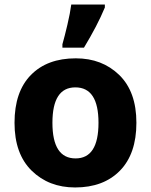

<svg xmlns="http://www.w3.org/2000/svg" viewBox="-20 -816 665 846"><path d="M581 -275Q581 -412 505.5 -485.5Q430 -559 314 -559Q188 -559 116 -485.5Q44 -412 44 -275Q44 -138 119.5 -64Q195 10 311 10Q436 10 508.5 -64Q581 -138 581 -275ZM211 -275Q211 -431 312 -431Q414 -431 414 -275Q414 -118 313 -118Q211 -118 211 -275ZM255 -606H350Q379 -654 402 -698Q425 -742 442 -783V-796H294Q289 -758 277 -707Q265 -656 255 -621Z"/></svg>

Font: Noto Sans UI Extra
Style: Regular
Weight: 800
Designer: Monotype Design Team
Foundry: Monotype Imaging Inc.
Version: Version 1.901